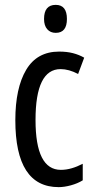

<svg xmlns="http://www.w3.org/2000/svg" viewBox="-20 -759 387 789"><path d="M221 10Q43 10 43 -265Q43 -397 87.5 -472Q132 -547 223 -547Q255 -547 280 -540.5Q305 -534 326 -522L301 -455Q263 -475 229 -475Q126 -475 126 -266Q126 -61 230 -61Q252 -61 274.5 -67.5Q297 -74 320 -86V-18Q299 -5 271.5 2.5Q244 10 221 10ZM209 -739Q255 -739 255 -681Q255 -624 209 -624Q187 -624 174 -639Q161 -654 161 -681Q161 -739 209 -739Z"/></svg>

Font: Noto Sans Lao ExtraCondensed
Style: Regular
Weight: 400
Width: 2
Designer: Monotype Design Team
Foundry: Monotype Imaging Inc.
Version: Version 2.004; ttfautohint (v1.8.4.7-5d5b)